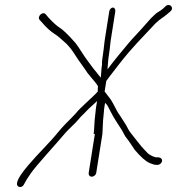

<svg xmlns="http://www.w3.org/2000/svg" viewBox="-20 -699 705 764"><path d="M357.5 -166 332.9 -11C331.6 -2.8 336.7 4 345.1 4C353.4 4 361.6 -2.8 362.9 -11L387.5 -166L390.2 -221C390.5 -227 391.1 -232.7 391.9 -238L394.5 -267L398.1 -290C400.9 -286.7 404.1 -283.3 407.1 -280C417.5 -260.9 425.9 -242.1 440 -220L462.8 -184.5C466.9 -178.2 470.2 -172.2 472.8 -166.5C478.6 -153.7 488.1 -145.1 495.9 -133L516.1 -102.8C539.9 -74.5 559.9 -56.9 576 -50C586.9 -45.3 595.4 -43 601.4 -43H607.4C615.3 -43 623.5 -50.1 624.8 -58C626 -65.9 620.1 -73 607.4 -73H601.4C598.7 -73 593.5 -74.7 585.7 -78C569.2 -85 565.1 -93 553.4 -104.5C542.1 -115.6 511.1 -156.5 501.9 -167.8C495.8 -175.3 491.6 -181.7 489.3 -187C482.1 -203.2 466.3 -224 456.2 -241C443.7 -257.2 431.7 -287.1 420.4 -303.3C413.2 -313.6 401.6 -326.8 396.3 -335L403 -377C407.1 -383 423.8 -404.9 453.2 -442.7C507 -512.2 543.3 -546.1 598.2 -605.5C620.9 -627.2 626.5 -626.4 646.8 -644L658.4 -654C674.3 -667.7 656.1 -688 639.8 -675L629.2 -665C623 -659.7 616.8 -655.3 610.6 -652C604.4 -648.7 594.6 -640.5 581.8 -627.5C561.3 -603.5 556.4 -599.8 538.6 -579C522.8 -560.7 507.5 -546.7 491 -526.5C461.4 -490 441.4 -468.3 407.8 -423C407.7 -425.7 407.9 -428.3 408.3 -431L411.1 -464L416.2 -501L420.5 -538L438.8 -654C440.1 -661.9 435.5 -669 429.2 -669C422.9 -669 416.1 -661.9 414.8 -654L396.5 -538L392.2 -501L387 -463C385.9 -456.3 385.6 -449 385.9 -441L384.3 -431L381.2 -391L381 -390C375.3 -396.3 367.7 -407 361.3 -414.5C347.9 -430.1 342.6 -439.1 327 -459.5C311 -480.6 296 -507.8 281.1 -527C250.8 -562.2 227.7 -582.9 217.3 -589C206.8 -595.1 192 -608.5 172.9 -629L162 -642C150.4 -655.7 126.8 -634.3 137.5 -620L148.6 -608C164 -589.6 180.2 -575 197.1 -564C216.7 -551.3 222.2 -543.9 244.9 -524.4C257 -512 267.8 -498 277.5 -482.4C292 -458.9 315.1 -429.1 328 -409L342.1 -391.5C348.3 -383.7 366.2 -364.9 369.9 -355C368.9 -348.7 368.6 -342 369.1 -335C359.8 -323.3 336.5 -303.5 326.1 -293C310.2 -277.2 294.8 -265 280.8 -247L266.4 -232C248.6 -213.4 230.8 -197.3 210.5 -172.1C178 -131.6 132.3 -88.8 91.8 -40.8C68 -12.6 54 8.1 49.7 21.3C45.4 34.5 47.7 42.3 56.7 44.6C65.6 46.9 72.9 41.7 78.6 28.9C81.6 22.1 89.7 9.2 102.9 -9.8C125.9 -42.8 203.4 -126.2 226 -153.9C237.9 -168.5 250.8 -182.2 264.5 -195C276.4 -206.1 285.5 -215.5 291.8 -223.3C304.7 -239.3 312.1 -243.5 325.3 -258.4C334 -268.2 358.1 -288.4 366.3 -297L361.8 -269L358.5 -238C355.2 -217 355.5 -183.3 352.7 -166Z"/></svg>

Font: MewTooHand
Style: CondIta
Weight: 400
Designer: Mew Too, Robert Jablonski
Version: Version 0.77